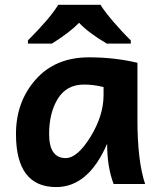

<svg xmlns="http://www.w3.org/2000/svg" viewBox="-20 -759 680 792"><path d="M251 -106.9Q299.3 -106.9 353.3 -194.6Q407.2 -282.2 407.2 -366.7V-399.9Q366.2 -410.2 326.7 -410.2Q254.9 -410.2 218.8 -352.1Q182.6 -293.9 182.6 -206.1Q182.6 -106.9 251 -106.9ZM211.9 12.7Q45.9 12.7 45.9 -206.1Q45.9 -338.9 127 -430.7Q208 -522.5 347.2 -522.5Q452.6 -522.5 546.9 -500V-266.1Q546.9 -94.7 578.6 0H448.7Q421.9 -69.8 421.9 -166Q344.7 12.7 211.9 12.7ZM519.5 -579.1H420.4Q343.8 -624.5 306.2 -665Q268.1 -625.5 194.3 -579.1H95.2V-592.3Q187.5 -684.6 220.2 -739.3H394.5Q409.7 -713.9 447 -670.2Q484.4 -626.5 519.5 -592.3Z"/></svg>

Font: Cadman
Style: Bold
Weight: 700
Designer: Paul James MIller
Foundry: High-Logic / Made with FontCreator
Version: Version 2.114;March 28, 2021;FontCreator 13.0.0.2683 64-bit